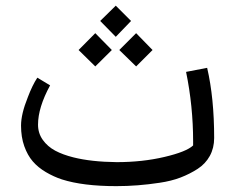

<svg xmlns="http://www.w3.org/2000/svg" viewBox="-20 -631 818 668"><path d="M395 -457 453.6 -515.6 510.7 -457 453.6 -399.9ZM328.6 -558.1 382.8 -611.3 436 -558.1 382.8 -502.9ZM253.4 -457 311.5 -515.6 369.1 -457 311.5 -399.9ZM76.7 -292.5Q92.3 -334 109.9 -360.8L154.3 -334Q112.3 -256.8 112.3 -197.3Q112.3 -167.5 128.9 -144.3Q145.5 -121.1 171.9 -106.9Q198.2 -92.8 235.4 -83.5Q297.4 -67.9 385.7 -66.9Q475.6 -66.9 552.2 -85Q628.9 -103 651.9 -125V-139.2Q651.9 -261.2 627.4 -380.9L700.7 -395Q725.1 -290 725.1 -150.9Q725.1 -116.2 710 -88.6Q694.8 -61 667.7 -43.5Q640.6 -25.9 608.2 -13.4Q575.7 -1 535.2 4.9Q459 16.6 384.8 16.6Q268.6 16.6 195.3 -6.8Q167 -16.1 139.6 -32.2Q112.3 -48.3 94 -69.6Q75.7 -90.8 64.5 -122.3Q53.2 -153.8 53.2 -194.1Q53.2 -234.4 76.7 -292.5Z"/></svg>

Font: MiladAzad
Style: Regular
Weight: 400
Designer: Reza bakhtiari fard
Foundry: http://font-store.ir
Version: Version:0.0.3;RFB:1.2.5;Building:2016-04-05 21:27:38.277324